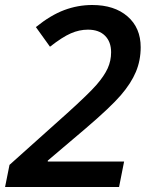

<svg xmlns="http://www.w3.org/2000/svg" viewBox="-29 -744 600 764"><path d="M444.8 0H-8.8L8.8 -87.9L238.8 -293.9Q324.7 -371.6 355.2 -406.7Q385.7 -441.9 399.4 -471.9Q413.1 -502 413.1 -536.1Q413.1 -577.6 388.9 -601.8Q364.7 -626 320.8 -626Q286.6 -626 252.9 -611.3Q219.2 -596.7 169.9 -558.1L113.8 -636.2Q172.4 -683.6 226.6 -703.9Q280.8 -724.1 337.9 -724.1Q426.3 -724.1 478.5 -678.7Q530.8 -633.3 530.8 -556.2Q530.8 -503.4 511.7 -458Q492.7 -412.6 451.7 -365Q410.6 -317.4 313 -233.9L161.1 -105V-101.1H464.8Z"/></svg>

Font: Open Sans Semibold
Style: Italic
Weight: 600
Italic angle: -12°
Foundry: Ascender Corporation
Version: Version 1.10